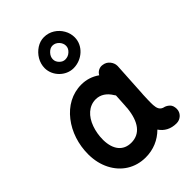

<svg xmlns="http://www.w3.org/2000/svg" viewBox="-284 -1041 1207 1207"><g transform="rotate(-45 319.5 -437.0)"><path d="M556.6 42.5C574.7 42.5 589.8 36.1 603 23.9C615.7 11.2 622.1 -3.9 622.1 -22C621.6 -41 616.7 -55.2 607.4 -64.5C598.1 -73.7 587.9 -80.1 577.6 -83.5C542.5 -89.8 535.6 -114.3 533.7 -143.6C533.2 -149.4 533.2 -156.2 533.2 -164.6C533.2 -176.8 533.7 -205.6 535.2 -233.4C535.6 -237.3 535.6 -241.2 536.1 -244.6L549.3 -472.7V-476.6C549.3 -492.2 543.5 -507.3 532.2 -521.5C520.5 -535.6 505.9 -543.5 487.8 -545.9C484.4 -546.4 481.4 -546.9 478 -546.9C459 -546.9 437.5 -536.6 426.3 -515.1C389.6 -541 349.1 -553.7 305.2 -553.7C223.6 -553.7 153.8 -513.7 103.5 -449.2C53.2 -384.8 25.9 -300.8 25.9 -212.9V-210C26.4 -158.7 37.1 -113.3 57.6 -72.8C98.6 7.8 173.8 57.1 268.1 57.1C336.9 57.1 397 31.2 443.4 -15.1C468.3 21.5 505.4 42.5 556.6 42.5ZM269.5 -72.3C197.8 -72.3 157.7 -124 156.2 -208.5V-211.4C156.2 -248 162.1 -282.7 173.8 -315.4C196.8 -379.9 242.7 -424.3 303.7 -424.3C346.2 -424.3 380.4 -400.4 404.3 -360.8C406.2 -357.4 408.7 -354 411.1 -351.1L406.2 -264.2C405.8 -261.7 405.3 -258.8 405.3 -255.9C404.8 -252 404.8 -247.6 404.8 -243.2C393.6 -133.3 348.1 -72.3 269.5 -72.3ZM486.3 -792.5C486.3 -816.4 480.5 -838.9 468.3 -859.9C444.3 -901.9 400.9 -930.7 350.1 -930.7C326.7 -930.7 304.7 -923.8 284.2 -910.6C243.2 -883.8 215.3 -838.4 215.3 -789.1C215.3 -720.2 275.4 -660.2 343.8 -660.2C419.9 -660.2 486.3 -719.2 486.3 -792.5ZM410.2 -793.9C410.2 -778.8 403.8 -765.6 391.1 -753.9C378.4 -741.7 363.3 -735.8 345.7 -735.8C331.5 -735.8 319.3 -741.7 308.1 -752.9C296.9 -764.2 291 -776.9 291 -791.5C291 -807.6 297.4 -822.3 310.1 -835.4C322.8 -848.6 335.9 -855 350.1 -855C366.2 -855 380.4 -848.6 392.6 -835.9C404.3 -823.2 410.2 -809.1 410.2 -793.9Z"/></g></svg>

Font: Mikhak
Style: Bold
Weight: 700
Designer: Amin Abedi
Version: Version 3.2